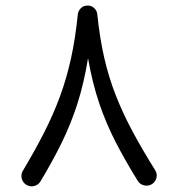

<svg xmlns="http://www.w3.org/2000/svg" viewBox="-20 -628 640 689"><path d="M525.4 32.7Q512.7 40.5 497.8 37.4Q482.9 34.2 474.6 21.5Q429.2 -51.8 394.8 -118.7Q360.4 -185.5 335.9 -257.8Q311.5 -330.1 295.9 -418.9Q281.2 -329.1 258.1 -256.8Q234.9 -184.6 202.4 -117.9Q169.9 -51.3 125.5 22.5Q118.2 35.2 103.5 39.3Q88.9 43.5 75.2 35.6Q62.5 28.3 58.3 13.7Q54.2 -1 61.5 -14.2Q105.5 -87.9 138.7 -153.1Q171.9 -218.3 195.6 -283Q219.2 -347.7 234.9 -418.9Q250.5 -490.2 259.3 -576.7Q260.7 -588.9 270 -598.4Q279.3 -607.9 293 -607.9Q306.6 -608.9 317.1 -599.9Q327.6 -590.8 329.1 -576.7Q337.9 -491.7 354 -421.1Q370.1 -350.6 395.3 -286.4Q420.4 -222.2 455.3 -157Q490.2 -91.8 536.6 -17.6Q544.9 -4.9 541.5 9.8Q538.1 24.4 525.4 32.7Z"/></svg>

Font: Mikhak-FD Regular
Style: FD-Regular
Weight: 400
Designer: Amin Abedi
Version: Version 3.2